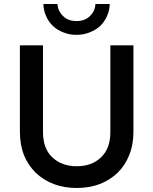

<svg xmlns="http://www.w3.org/2000/svg" viewBox="-20 -938 771 966"><path d="M366.2 7.8Q302.7 7.8 251 -11.7Q198.2 -32.2 160.2 -68.4Q122.1 -105.5 100.6 -157.2Q80.1 -210 80.1 -276.4Q80.1 -420.9 80.1 -710Q109.4 -710 196.3 -710Q196.3 -600.6 196.3 -273.4Q196.3 -190.4 243.2 -146.5Q290 -101.6 366.2 -101.6Q442.4 -101.6 488.3 -146.5Q535.2 -190.4 535.2 -273.4Q535.2 -418.9 535.2 -710Q564.5 -710 651.4 -710Q651.4 -601.6 651.4 -276.4Q651.4 -210 629.9 -157.2Q609.4 -105.5 571.3 -68.4Q533.2 -32.2 481.4 -11.7Q428.7 7.8 366.2 7.8ZM364.3 -762.7Q328.1 -762.7 297.9 -775.4Q267.6 -787.1 246.1 -807.6Q223.6 -829.1 211.9 -857.4Q199.2 -885.7 198.2 -918Q221.7 -918 268.6 -918Q271.5 -882.8 296.9 -857.4Q322.3 -832 365.2 -832Q407.2 -832 432.6 -857.4Q459 -882.8 460 -918Q484.4 -918 532.2 -918Q531.2 -885.7 518.6 -857.4Q505.9 -829.1 484.4 -807.6Q461.9 -787.1 431.6 -775.4Q401.4 -762.7 364.3 -762.7Z"/></svg>

Font: SSportsD
Style: Medium
Weight: 400
Designer: Swiss Typefaces
Version: Version 1.000